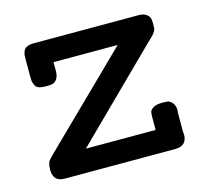

<svg xmlns="http://www.w3.org/2000/svg" viewBox="-73 -529 671 614"><g transform="rotate(-15 262.5 -222.0)"><path d="M32.2 -39.1Q32.2 -52.2 34.7 -59.6Q37.1 -66.9 39.1 -69.3Q41 -71.8 48.8 -80.1L344.2 -369.1H131.8V-340.8Q131.8 -322.8 125 -313.5Q118.2 -304.2 111.1 -302.5Q104 -300.8 90.8 -300.8H87.9Q72.8 -300.8 64 -304.4Q55.2 -308.1 52 -317.1Q48.8 -326.2 48.3 -330.1Q47.9 -334 47.9 -345.2V-398.9Q47.9 -410.2 48.3 -415Q48.8 -419.9 52 -428Q55.2 -436 64.2 -439.9Q73.2 -443.8 86.9 -443.8H433.1Q450.2 -443.8 459 -437Q467.8 -430.2 469.5 -423.1Q471.2 -416 471.2 -404.8Q471.2 -396 470.7 -390.4Q470.2 -384.8 466.6 -379.4Q462.9 -374 460.9 -371.6Q459 -369.1 451.4 -362.1Q443.8 -355 439.9 -351.1L160.2 -75.2H391.1V-115.2Q391.1 -128.4 392.6 -134.8Q394 -141.1 404.1 -147.5Q414.1 -153.8 433.1 -153.8Q445.3 -153.8 452.1 -152.8Q459 -151.9 467 -142.8Q475.1 -133.8 475.1 -117.2Q475.1 -116.2 474.6 -113Q474.1 -109.9 474.1 -108.9V-46.9Q474.1 -45.9 474.6 -43Q475.1 -40 475.1 -38.1Q475.1 0 436 0H67.9Q32.2 -1 32.2 -39.1Z"/></g></svg>

Font: CMU Typewriter Text
Style: Bold
Weight: 700
Version: Version 0.7.0